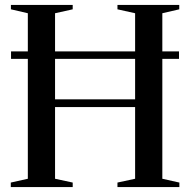

<svg xmlns="http://www.w3.org/2000/svg" viewBox="-20 -763 776 783"><path d="M93.5 -34V-709L24.5 -725V-743H276.5V-725L204.5 -709V-358H531V-709L459 -725V-743H711V-725L642 -709V-34L711.5 -18.5V0H459V-18.5L531 -34V-326.5H204.5V-34L276.5 -18.5V0H24V-18.5ZM710 -553.5V-523H25V-553.5Z"/></svg>

Font: Merriweather 144pt
Style: Regular
Weight: 400
Version: Version 2.100